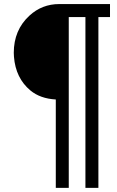

<svg xmlns="http://www.w3.org/2000/svg" viewBox="-20 -749 577 946"><path d="M522 -729V-665H464.8V176.8H400.9V-665H318.8V176.8H254.9V-258.8Q178.2 -263.2 129.9 -303.2Q57.1 -363.8 48.8 -469.2Q47.9 -478 47.9 -488.8Q47.9 -601.1 125 -671.9Q187 -729 272 -729Z"/></svg>

Font: SolaimanLipi
Style: Normal
Weight: 400
Designer: Solaiman Karim
Foundry: Al Mamun Sumon
Version: Version 2.000